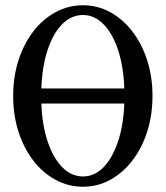

<svg xmlns="http://www.w3.org/2000/svg" viewBox="-20 -696 629 729"><path d="M295 13Q239 13 190.5 -13.5Q142 -40 106 -87Q70 -134 50 -196.5Q30 -259 30 -332Q30 -404 50 -466.5Q70 -529 106 -576Q142 -623 190.5 -649.5Q239 -676 295 -676Q351 -676 399 -649.5Q447 -623 483 -576Q519 -529 539 -466.5Q559 -404 559 -332Q559 -259 539 -196.5Q519 -134 483 -87Q447 -40 399 -13.5Q351 13 295 13ZM295 -639Q250 -639 215.5 -603.5Q181 -568 160.5 -505.5Q140 -443 137 -360H452Q449 -443 428.5 -505.5Q408 -568 373.5 -603.5Q339 -639 295 -639ZM295 -26Q339 -26 373 -61Q407 -96 428 -158.5Q449 -221 452 -303H137Q140 -221 161 -158.5Q182 -96 216.5 -61Q251 -26 295 -26Z"/></svg>

Font: Junicode Two Beta Condensed Medium
Style: Regular
Weight: 500
Width: 3
Designer: Peter S. Baker
Foundry: Briery Creek Software
Version: Version 1.053; ttfautohint (v1.8.4)